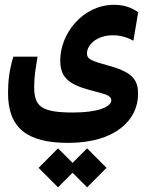

<svg xmlns="http://www.w3.org/2000/svg" viewBox="-20 -423 626 806"><path d="M266.1 176.8C463.4 176.8 559.6 81.5 559.6 -28.8C559.6 -83.5 541 -118.7 439 -146.5C357.9 -168.9 345.2 -175.3 345.2 -199.7C345.2 -232.9 383.8 -274.9 454.1 -274.9C489.3 -274.9 517.1 -264.6 540 -252L560.1 -371.6C533.7 -390.1 503.4 -402.8 458.5 -402.8C326.7 -402.8 232.9 -280.8 232.9 -170.4C232.9 -104 260.3 -70.3 359.4 -44.4C425.3 -27.3 447.3 -21.5 447.3 -2.4C447.3 25.4 392.1 49.3 287.6 49.3C153.3 49.3 123.5 24.4 123.5 -58.1C123.5 -102.5 128.9 -129.9 137.7 -185.1H36.1C19.5 -131.8 13.7 -83 13.7 -32.7C13.7 114.7 93.8 176.8 266.1 176.8ZM345.7 363.3 427.2 281.7 345.7 199.7 284.7 260.7 223.6 199.7 142.1 281.7 223.6 363.3 284.7 302.2Z"/></svg>

Font: Cascadia Code NF SemiBold
Style: Regular
Weight: 600
Monospace: yes
Designer: Aaron Bell
Foundry: Saja Typeworks
Version: Version 2404.023